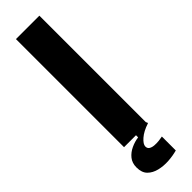

<svg xmlns="http://www.w3.org/2000/svg" viewBox="-287 -656 829 829"><g transform="rotate(-45 128.0 -241.5)"><path d="M57 0V-660H200V0ZM205 168Q180 175 150.5 177Q121 179 94 172.5Q67 166 50 149Q33 132 33 100Q33 73 47.5 55Q62 37 84.5 26.5Q107 16 130 13V-7H203V0Q166 12 145 30.5Q124 49 124 63Q124 75 133 80.5Q142 86 155.5 87Q169 88 182.5 86.5Q196 85 205 83Z"/></g></svg>

Font: Bricolage Grotesque 36pt SemiCondensed
Style: Bold
Weight: 700
Width: 4
Designer: Mathieu Triay
Foundry: Atelier Triay
Version: Version 1.001;gftools[0.9.33.dev8+g029e19f]